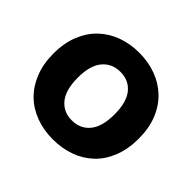

<svg xmlns="http://www.w3.org/2000/svg" viewBox="-153 -808 1008 1008"><g transform="rotate(45 351.5 -303.5)"><path d="M35 -304Q35 -382 59.5 -442Q84 -502 126.5 -542.5Q169 -583 226.5 -604Q284 -625 351 -625Q418 -625 475.5 -604Q533 -583 576 -542.5Q619 -502 643.5 -442Q668 -382 668 -304Q668 -226 644 -165.5Q620 -105 577.5 -64.5Q535 -24 477 -3Q419 18 351 18Q283 18 225 -3.5Q167 -25 125 -66Q83 -107 59 -167Q35 -227 35 -304ZM215 -304Q215 -213 252 -168Q289 -123 351 -123Q414 -123 451 -168Q488 -213 488 -304Q488 -394 451.5 -439Q415 -484 352 -484Q290 -484 252.5 -439.5Q215 -395 215 -304Z"/></g></svg>

Font: Baloo Tamma
Style: Regular
Weight: 400
Designer: Divya Kowshik and Ek Type
Foundry: Ek Type
Version: Version 1.443;PS 1.000;hotconv 16.6.51;makeotf.lib2.5.65220;